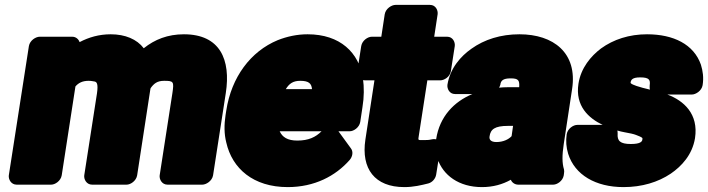

<svg xmlns="http://www.w3.org/2000/svg" viewBox="-20 -716 2891 784"><path d="M650 -386C689 -386 691 -383 684 -336L632 0C630 16 641 38 664 38H806C822 38 846 23 850 0L902 -336C923 -472 879 -576 731 -576C665 -576 612 -555 567 -519C539 -556 491 -576 432 -576C385 -576 343 -564 305 -544C301 -556 290 -566 275 -566H142C126 -566 102 -551 98 -528L16 0C14 16 25 38 48 38H189C205 38 228 23 232 0L288 -363C300 -377 316 -386 342 -386C353 -386 360 -384 367 -383C374 -381 382 -376 376 -335L324 0C322 16 333 38 356 38H497C513 38 536 23 540 0L594 -352C594 -353 595 -355 595 -356C608 -374 621 -386 650 -386Z M1122 -180H1293C1269 -156 1240 -142 1194 -142C1154 -142 1133 -156 1122 -180ZM1362 -180H1408C1424 -180 1447 -195 1451 -218L1460 -278C1467 -320 1467 -360 1462 -396C1446 -501 1369 -576 1236 -576C1193 -576 1152 -567 1114 -552C1003 -506 925 -401 904 -265L901 -246C895 -207 895 -169 904 -134C928 -28 1014 48 1155 48C1264 48 1350 3 1408 -63C1420 -77 1423 -97 1413 -110ZM1254 -352H1147C1161 -375 1177 -386 1206 -386C1241 -386 1252 -375 1254 -352Z M1690 -161 1725 -388H1778C1794 -388 1817 -402 1821 -425L1837 -528C1839 -544 1829 -566 1806 -566H1753L1767 -658C1769 -674 1759 -696 1736 -696H1595C1579 -696 1555 -681 1551 -658L1537 -566H1498C1482 -566 1459 -551 1455 -528L1439 -425C1437 -409 1447 -388 1470 -388H1509L1472 -146C1454 -27 1510 48 1631 48C1669 48 1701 40 1729 33C1744 29 1758 15 1761 -3L1778 -110C1786 -159 1743 -147 1738 -146C1731 -144 1718 -144 1704 -144C1687 -144 1687 -143 1690 -161Z M2018 -358C2020 -362 2022 -366 2023 -370C2025 -386 2033 -396 2065 -396C2097 -396 2102 -388 2100 -360H2075C2056 -360 2036 -360 2018 -358ZM2101 -576C2025 -576 1958 -555 1905 -517C1862 -487 1818 -438 1807 -370C1805 -354 1815 -332 1838 -332H1909C1834 -301 1775 -240 1761 -148C1757 -119 1758 -93 1766 -69C1789 0 1854 48 1948 48C1993 48 2032 37 2066 18C2070 29 2082 38 2096 38H2239C2255 38 2278 23 2282 0L2283 -8C2284 -13 2284 -19 2283 -24C2275 -50 2275 -82 2282 -128L2316 -352C2339 -500 2240 -576 2101 -576ZM1979 -159C1983 -188 2000 -202 2055 -202H2075L2069 -160C2057 -147 2035 -136 2007 -136C1983 -136 1977 -147 1979 -159Z M2634 -350C2613 -355 2593 -360 2579 -365C2553 -374 2555 -377 2555 -380C2557 -390 2562 -400 2594 -400C2631 -400 2636 -390 2633 -368C2633 -367 2632 -356 2634 -350ZM2501 -183C2511 -180 2519 -178 2530 -176C2552 -172 2567 -169 2577 -165C2606 -154 2604 -153 2603 -146C2602 -139 2597 -128 2556 -128C2512 -128 2500 -141 2502 -170C2502 -172 2502 -179 2501 -183ZM2441 -206H2337C2321 -206 2298 -191 2294 -168C2290 -141 2292 -114 2300 -88C2327 -2 2412 48 2526 48C2601 48 2667 28 2719 -7C2763 -37 2807 -84 2818 -152C2833 -251 2772 -305 2705 -330H2805C2821 -330 2845 -345 2849 -368C2854 -399 2850 -426 2842 -452C2813 -535 2730 -576 2622 -576C2549 -576 2485 -555 2434 -518C2393 -487 2352 -439 2342 -374C2328 -283 2384 -233 2441 -206Z"/></svg>

Font: Asimov Print
Style: EIt
Weight: 500
Designer: Google
Version: Version 2.000980; 2014